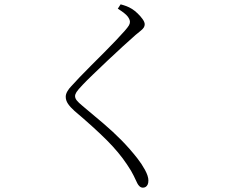

<svg xmlns="http://www.w3.org/2000/svg" viewBox="-20 -808 1040 885"><path d="M639 57Q630 57 623.5 51Q617 45 613 37Q606 23 596.5 2.5Q587 -18 566 -49Q529 -105 472 -162Q415 -219 323 -297Q304 -314 293.5 -329.5Q283 -345 283 -362Q283 -374 290.5 -387Q298 -400 308 -410Q323 -427 347.5 -452.5Q372 -478 402 -508Q432 -538 461.5 -567.5Q491 -597 515.5 -623Q540 -649 555 -666Q569 -682 574 -690.5Q579 -699 579 -707Q579 -718 568.5 -732Q558 -746 523 -768L536 -788Q551 -784 563 -779.5Q575 -775 588 -767Q601 -759 614.5 -746Q628 -733 637.5 -719.5Q647 -706 647 -696Q647 -688 643 -681.5Q639 -675 630 -667.5Q621 -660 605 -647Q581 -626 546 -594Q511 -562 474 -527Q437 -492 406.5 -462.5Q376 -433 361 -417Q339 -394 332.5 -383.5Q326 -373 326 -365Q326 -355 334 -345Q342 -335 359 -321Q412 -277 456.5 -239Q501 -201 539.5 -162Q578 -123 614 -77Q633 -53 648.5 -24.5Q664 4 664 24Q664 36 660.5 43Q657 50 651.5 53.5Q646 57 639 57Z"/></svg>

Font: Noto Serif JP ExtraLight
Style: Regular
Weight: 200
Designer: Ryoko NISHIZUKA  (kana & ideographs); Frank Grießhammer (Latin, Greek & Cyrillic); Wenlong ZHANG  (bopomofo); Sandoll Co
Foundry: Adobe
Version: Version 2.002-H1;hotconv 1.1.0;makeotfexe 2.6.0